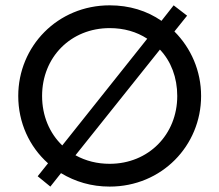

<svg xmlns="http://www.w3.org/2000/svg" viewBox="-20 -689 827 724"><path d="M393.6 -583C447.3 -583 495.1 -569.3 535.2 -543L214.8 -140.6C167 -186.5 138.7 -252 138.7 -327.1C138.7 -473.6 247.1 -583 393.6 -583ZM648.4 -327.1C648.4 -181.6 540 -71.3 393.6 -71.3C346.7 -71.3 303.7 -82 264.6 -103.5L583 -502C625 -458 648.4 -396.5 648.4 -327.1ZM393.6 -668.9C197.3 -668.9 48.8 -514.6 48.8 -327.1C48.8 -226.6 90.8 -135.7 161.1 -73.2L122.1 -24.4L169.9 14.6L210 -36.1C263.7 -3.9 324.2 14.6 393.6 14.6C589.8 14.6 738.3 -139.6 738.3 -327.1C738.3 -421.9 700.2 -507.8 637.7 -570.3L685.5 -629.9L634.8 -668.9L588.9 -610.4C534.2 -648.4 467.8 -668.9 393.6 -668.9Z"/></svg>

Font: Sen-gleads
Style: Bold
Weight: 700
Designer: Kosal Sen, Philatype
Foundry: Philatype
Version: Version 1.004; ttfautohint (v1.8.3)